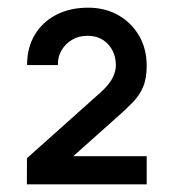

<svg xmlns="http://www.w3.org/2000/svg" viewBox="-20 -750 452 500"><path d="M362 -270H50L50.2 -338L241.8 -509.2Q263.8 -529 272.8 -546.4Q281.7 -563.8 281.7 -579.5Q281.7 -613 261.3 -634.9Q241 -656.8 208 -656.8Q185.2 -656.8 167.5 -646.3Q149.8 -635.8 139.9 -618.3Q129.9 -600.8 130.8 -580.5H50.5Q50.5 -626 70.6 -659.5Q90.7 -693 126.5 -711.5Q162.4 -730 209.7 -730Q253.2 -730 287.5 -710.8Q321.9 -691.5 342 -657.3Q362 -623.2 362 -578.7Q362 -546.2 353 -524.3Q343.9 -502.5 326.2 -484Q308.5 -465.6 282.5 -442.8L147.5 -322.5L139.7 -343.3H362Z"/></svg>

Font: Manrope Variable Light
Style: Regular
Weight: 200
Designer: Mikhail Sharanda
Foundry: Mikhail Sharanda
Version: Version 4.505